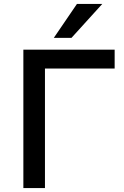

<svg xmlns="http://www.w3.org/2000/svg" viewBox="-20 -958 631 978"><path d="M99 0V-705H564V-609H209V0ZM254 -765 372 -938H501L344 -765Z"/></svg>

Font: Nunito Sans 8pt SemiBold
Style: Regular
Weight: 600
Version: Version 3.101;gftools[0.9.27]